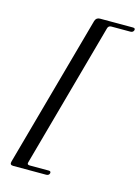

<svg xmlns="http://www.w3.org/2000/svg" viewBox="-128 -811 729 1002"><g transform="rotate(15 237.0 -310.0)"><path d="M332.5 -701.5 116.5 80.5Q112 94.5 128 94.5H230.5Q244.5 94.5 241.5 107Q238 119 223 119H45Q25 119 31 98.5L257.5 -720Q263.5 -740.5 284 -740.5H462Q476.5 -740.5 473 -728Q469 -716 454.5 -716H352Q336.5 -716 332.5 -701.5Z"/></g></svg>

Font: Fraunces 72pt S000
Style: Italic
Weight: 400
Italic angle: -16°
Version: Version 1.000; ttfautohint (v1.8.3)